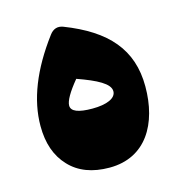

<svg xmlns="http://www.w3.org/2000/svg" viewBox="-84 -599 631 674"><g transform="rotate(-15 231.0 -262.5)"><path d="M233.9 -1C366.2 -1 428.2 -108.9 428.2 -244.1C428.2 -378.9 354 -462.9 204.1 -521C184.6 -528.3 168 -522.9 154.8 -504.9C76.2 -399.9 36.6 -299.8 36.6 -204.6C36.6 -142.1 53.7 -92.8 88.4 -56.2C122.6 -19.5 170.9 -1 233.9 -1ZM200.7 -332.5C271 -307.6 315.4 -284.7 315.4 -256.8C315.4 -231 280.3 -216.8 229 -216.8C177.7 -216.8 152.3 -227.1 152.3 -248C152.3 -265.1 168.5 -293.5 200.7 -332.5Z"/></g></svg>

Font: Sahel Black
Style: Bold
Weight: 900
Foundry: Saber Rastikerdar (saber.rastikerdar@gmail.com)
Version: Version 3.4.0